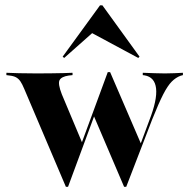

<svg xmlns="http://www.w3.org/2000/svg" viewBox="-20 -691 711 721"><path d="M227.4 10.5 71 -357.3Q63.7 -375 56.9 -385.1Q50 -395.2 40.7 -400.4Q31.5 -405.6 16.1 -407.3L4 -408.9V-417.7Q21.8 -416.9 51.6 -416.1Q81.5 -415.3 117.7 -415.3H112.1H117.7Q146.8 -415.3 172.6 -415.7Q198.4 -416.1 219 -416.5Q239.5 -416.9 252.4 -417.7V-408.9L237.9 -407.3Q210.5 -403.2 203.6 -389.9Q196.8 -376.6 212.1 -337.1L290.3 -150.8L283.1 -144.4L384.7 -420.2L392.7 -414.5L235.5 10.5ZM446 10.5 330.6 -259.7 384.7 -420.2H393.5L511.3 -146.8L500.8 -131.5L540.3 -237.9Q571 -316.1 566.1 -358.9Q561.3 -401.6 522.6 -408.1L516.1 -408.9V-417.7Q541.1 -416.9 560.5 -416.1Q579.8 -415.3 599.2 -415.3Q619.4 -415.3 634.7 -416.1Q650 -416.9 666.9 -417.7V-408.9L658.1 -406.5Q640.3 -400 625 -384.7Q609.7 -369.4 592.7 -336.3Q575.8 -303.2 551.6 -242.7L454 10.5ZM221 -473.4 215.3 -478.2 355.6 -671H364.5L504 -478.2L499.2 -473.4L307.3 -576.6L341.9 -580.6Z"/></svg>

Font: Playfair 144pt SemiCondensed ExtraBold
Style: Regular
Weight: 800
Width: 4
Designer: Claus Eggers Sørensen
Foundry: Claus Eggers Sørensen
Version: Version 2.203